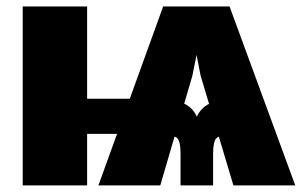

<svg xmlns="http://www.w3.org/2000/svg" viewBox="-20 -562 920 582"><path d="M687.5 0 587.9 -333.5 547.4 -542.5H675.8L875 0ZM48.8 0V-542.5H244.1V0ZM152.3 -156.2V-262.7H454.6V-156.2ZM527.3 0V-95.7Q527.3 -133.3 517.3 -143.1Q507.3 -152.8 471.2 -152.8V-260.7Q503.9 -260.7 533.2 -249.8Q562.5 -238.8 576.7 -208.5Q590.8 -238.8 620.1 -249.8Q649.4 -260.7 682.1 -260.7V-152.8Q646 -152.8 636 -143.1Q626 -133.3 626 -95.7V0ZM278.3 0 474.6 -542.5H605.5L563 -332L465.8 0Z"/></svg>

Font: Inter 16pt Black
Style: Regular
Weight: 900
Version: Version 4.001;git-66647c0bb